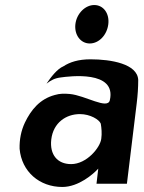

<svg xmlns="http://www.w3.org/2000/svg" viewBox="-20 -731 572 764"><path d="M232 -467C208 -457 183 -425 165 -398C183 -412 198 -420 223 -423C253 -427 445 -453 417 -332C408 -294 320 -351 258 -357C236 -359 218 -359 198 -353C138 -337 103 -293 79 -243C64 -211 57 -176 58 -139C66 -48 137 13 228 13C293 13 352 -39 371 -60L364 0H485L524 -320C528 -353 530 -383 530 -413C527 -477 422 -495 340 -495C292 -495 258 -484 232 -467ZM263 -78C209 -78 177 -115 184 -176C192 -243 243 -277 298 -277C339 -277 375 -255 381 -239C384 -221 386 -200 383 -179C379 -144 325 -78 263 -78ZM280 -635C275 -592 301 -558 337 -558C374 -558 406 -592 411 -635C416 -677 392 -711 355 -711C319 -711 285 -677 280 -635Z"/></svg>

Font: Bluebird
Style: NrwObl
Weight: 400
Designer: Jasper
Foundry: Cannot Into Space Fonts
Version: Version 0.98